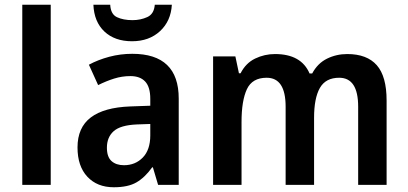

<svg xmlns="http://www.w3.org/2000/svg" viewBox="-20 -780 1722 810"><path d="M194 0H74V-760H194Z M538 -553Q734 -553 734 -364V0H647L625 -74H622Q591 -31 555.5 -10.5Q520 10 460 10Q390 10 348.5 -34.5Q307 -79 307 -158Q307 -242 363 -284.5Q419 -327 530 -331L614 -334V-363Q614 -413 592.5 -436Q571 -459 530 -459Q495 -459 461.5 -448.5Q428 -438 394 -421L355 -507Q394 -528 441 -540.5Q488 -553 538 -553ZM557 -255Q488 -252 459.5 -226.5Q431 -201 431 -157Q431 -118 450.5 -100.5Q470 -83 503 -83Q551 -83 582.5 -115.5Q614 -148 614 -209V-257ZM705 -760Q701 -691 655 -648.5Q609 -606 537 -606Q464 -606 420.5 -647Q377 -688 374 -760H445Q447 -720 473.5 -707.5Q500 -695 539 -695Q573 -695 601.5 -708Q630 -721 633 -760Z M1445 -552Q1528 -552 1569.5 -505Q1611 -458 1611 -356V0H1491V-330Q1491 -452 1411 -452Q1354 -452 1329.5 -409Q1305 -366 1305 -283V0H1185V-330Q1185 -452 1105 -452Q1044 -452 1021.5 -403.5Q999 -355 999 -266V0H879V-542H973L988 -471H995Q1017 -514 1056.5 -533Q1096 -552 1140 -552Q1251 -552 1286 -470H1297Q1320 -513 1359.5 -532.5Q1399 -552 1445 -552Z"/></svg>

Font: Noto Sans Gujarati SemiCondensed SemiBold
Style: Regular
Weight: 600
Width: 4
Designer: Jelle Bosma - Monotype Design Team, Universal Thirst
Foundry: Monotype Imaging Inc.
Version: Version 2.106; ttfautohint (v1.8.4.7-5d5b)